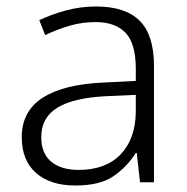

<svg xmlns="http://www.w3.org/2000/svg" viewBox="-20 -561 576 591"><path d="M276 -541Q366 -541 410 -497Q454 -453 454 -358V0H411L401 -90H398Q369 -45 327.5 -17.5Q286 10 212 10Q135 10 91 -28.5Q47 -67 47 -139Q47 -219 112 -260.5Q177 -302 301 -307L398 -312V-349Q398 -427 366.5 -460Q335 -493 274 -493Q233 -493 195 -482Q157 -471 119 -453L101 -499Q139 -517 183.5 -529Q228 -541 276 -541ZM308 -265Q206 -260 156.5 -229.5Q107 -199 107 -139Q107 -89 137.5 -63.5Q168 -38 222 -38Q305 -38 351 -85.5Q397 -133 398 -217V-269Z"/></svg>

Font: Noto Traditional Nushu Light
Style: Regular
Weight: 300
Designer: LIU Zhao
Foundry: LiuZhao Studio
Version: Version 2.003; ttfautohint (v1.8.4.7-5d5b)